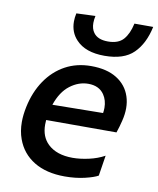

<svg xmlns="http://www.w3.org/2000/svg" viewBox="-84 -805 728 882"><g transform="rotate(10 280.0 -364.0)"><path d="M278 11.5Q192 11.5 134.5 -23.5Q77 -58.5 54 -122.5Q41 -158 41 -201Q41 -234 49 -272Q64 -343.5 100.2 -397Q136.5 -450.5 190 -479.8Q243.5 -509 310.5 -509Q384 -509 430.5 -480Q477 -451 493.5 -400.5Q502 -375 502 -345.5Q502 -317.5 494 -285.5Q487 -256.5 477.5 -229H149.5Q148.5 -218 148.5 -207.5Q148.5 -151 183 -118Q224 -79 299 -79Q333.5 -79 374 -88Q414.5 -97 447 -115L432 -19.5Q413 -8.5 370.8 1.5Q328.5 11.5 278 11.5ZM312 -426.5Q267 -426.5 227 -396.2Q187 -366 165.5 -303L401.5 -306Q403.5 -319 403.5 -330.5Q403.5 -365.5 386 -391.5Q362 -426.5 312 -426.5ZM361.5 -566Q272.5 -566 229 -612.5Q196.5 -646.5 196.5 -697Q196.5 -715 201 -735.5L289.5 -739Q285.5 -721 285.5 -706Q285.5 -678.5 298.5 -661Q318 -633.5 366 -633.5Q414.5 -633.5 438 -660.2Q461.5 -687 472 -735.5H559.5Q542.5 -655.5 497.2 -610.8Q452 -566 361.5 -566Z"/></g></svg>

Font: Heraclito Medium
Style: Italic
Weight: 500
Italic angle: -12°
Designer: Kostas Bartsokas (font) & Cristiano Sobral (main changes)
Foundry: Kostas Bartsokas (font) & Cristiano Sobral (main changes)
Version: Version 1.00;July 8, 2020;FontCreator 13.0.0.2655 64-bit